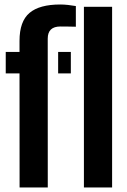

<svg xmlns="http://www.w3.org/2000/svg" viewBox="-20 -830 561 850"><path d="M5.4 -505.1V-600H66.4V-649.1Q66.4 -735.3 110.5 -772.7Q154.5 -810.1 246.7 -810.1Q263 -810.1 281.2 -808.1Q299.4 -806.1 315.8 -803.2V-711.7Q299.2 -712.2 281.9 -712.4Q264.5 -712.7 247.1 -712.7Q219.5 -712.7 205.4 -699.4Q191.3 -686.2 191.3 -658.8L191.5 0H66.7L66.4 -505.1ZM237.4 -505.1V-600H293.6V-505.1ZM351.5 0V-800H476.3V0Z"/></svg>

Font: Big Shoulders Stencil Display SC Thin
Style: Regular
Weight: 100
Designer: Patric King
Foundry: XO Type Co
Version: Version 2.001